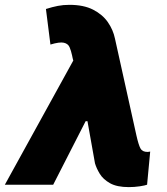

<svg xmlns="http://www.w3.org/2000/svg" viewBox="-47 -760 689 790"><path d="M483 9.9Q434.3 9.9 405.9 -6Q377.5 -22 363.6 -44.7Q349.8 -67.5 343.8 -88.1L312.9 -261.4H305.4L171.9 0H-27L254.6 -511L252.8 -517Q251.8 -521 251.1 -524.5Q250.4 -528.1 249.6 -532Q245.4 -551.5 239.2 -565.9Q233 -580.3 215.6 -584.2Q198.2 -588.1 160.5 -576.7L142 -723Q169 -731.5 191.2 -735.8Q213.4 -740.1 238.6 -740.1Q297.2 -740.1 335.9 -720.3Q374.6 -700.6 396.7 -668.9Q418.7 -637.1 426.1 -600.9L514.2 -203.1Q523.1 -163.7 530.9 -149.3Q538.7 -134.9 559.7 -134.9Q563.2 -134.9 563 -135.1Q562.9 -135.3 571 -136.4L558.2 0Q550.1 3.2 527.9 6.6Q505.7 9.9 483 9.9Z"/></svg>

Font: Inter UI Black
Style: Italic
Weight: 900
Italic angle: -9.39999°
Designer: Rasmus Andersson
Foundry: rsms
Version: 3.2;8d6f07862